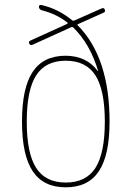

<svg xmlns="http://www.w3.org/2000/svg" viewBox="-20 -759 540 788"><path d="M371.6 -69.8Q410.2 -129.9 410.2 -259.8Q410.2 -389.6 371.6 -449.7Q333 -509.8 250 -509.8Q167 -509.8 128.4 -449.7Q89.8 -389.6 89.8 -259.8Q89.8 -129.9 128.4 -69.8Q167 -9.8 250 -9.8Q333 -9.8 371.6 -69.8ZM380.9 -467.8 382.8 -466.8V-467.8Q349.6 -579.1 280.3 -646.5Q277.3 -649.4 272.5 -647.5L113.3 -575.2Q104.5 -571.3 100.1 -580.1Q95.7 -588.9 105.5 -592.8L255.9 -661.1Q257.8 -662.1 257.8 -664.1Q257.8 -666 255.9 -667Q210.9 -702.1 151.4 -716.8Q140.6 -720.7 139.6 -730.5Q139.6 -740.2 150.4 -738.3Q219.7 -722.7 277.3 -674.8Q279.3 -672.9 285.2 -674.8L397.5 -724.6Q406.2 -728.5 410.2 -719.7Q414.1 -710.9 405.3 -707L300.8 -660.2Q295.9 -658.2 299.8 -654.3Q429.7 -522.5 429.7 -259.8Q429.7 -122.1 385.7 -56.2Q341.8 9.8 250 9.8Q158.2 9.8 114.3 -56.2Q70.3 -122.1 70.3 -260.3Q70.3 -398.4 114.3 -464.4Q158.2 -530.3 250 -530.3Q335.9 -529.3 380.9 -467.8Z"/></svg>

Font: Rounded Mgen+ 1m thin
Style: Regular
Weight: 100
Designer: [Source Han Sans]
Ryoko NISHIZUKA  (kana & ideographs); Paul D. Hunt (Latin, Greek & Cyrillic); Wenlong ZHANG  (bopomofo
Version: Version 1.059.20150602